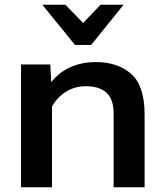

<svg xmlns="http://www.w3.org/2000/svg" viewBox="-20 -791 695 811"><path d="M68.8 0H199.7V-340.8Q221.2 -379.9 258.3 -403.3Q295.4 -426.8 342.3 -426.8Q398.9 -426.8 429.4 -399.9Q460 -373 460 -309.6V0H590.8V-306.6Q590.8 -428.7 534.2 -478.8Q477.5 -528.8 385.3 -528.8Q325.7 -528.8 277.6 -507.3Q229.5 -485.8 198.2 -445.8H196.3L192.4 -518.6H68.8ZM296.9 -601.1H365.2L502 -771H404.8L331.1 -693.8L256.3 -771H158.7Z"/></svg>

Font: Roboto Flex
Style: wght 600 wdth 140 opsz 13.0 GRAD 0.00 slnt 0.00 XTRA 468 XOPQ 96 YOPQ 79 YTLC 514 YTUC 712 YTAS 750 YTDE -203.00 YTFI 738
Weight: 600
Width: 8
Designer: Berlow after Robertson
Foundry: Google
Version: Version 3.100